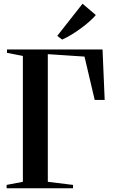

<svg xmlns="http://www.w3.org/2000/svg" viewBox="-20 -1008 604 1028"><path d="M15.5 0V-18L102.5 -34.5V-708.5L17.5 -725V-743H529L540.5 -473H487L432.5 -705L236 -718V-34.5L371 -18V0ZM312 -796.5 286.5 -816 422 -988 493 -927.5Q479.5 -911.5 459 -893.2Q438.5 -875 413.8 -856.8Q389 -838.5 363.2 -822.8Q337.5 -807 313.5 -796.5Z"/></svg>

Font: Merriweather 144pt SemiBold
Style: Regular
Weight: 600
Version: Version 2.100